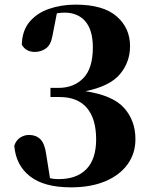

<svg xmlns="http://www.w3.org/2000/svg" viewBox="-20 -784 652 821"><path d="M283.2 17.1Q168.9 17.1 108.4 -30Q47.9 -77.1 41 -161.1Q49.3 -185.1 66.9 -196Q84.5 -207 104 -207Q133.8 -207 152.6 -188.7Q171.4 -170.4 178.2 -120.1L193.8 -22Q208.5 -18.1 231 -18.1Q308.1 -18.1 349.6 -61Q391.1 -104 391.1 -188Q391.1 -276.4 351.3 -322.8Q311.5 -369.1 234.9 -369.1H195.8V-408.2H230Q295.9 -408.2 336.4 -450Q377 -491.7 377 -581.1Q377 -655.3 345 -692.6Q313 -730 255.9 -730Q241.2 -730 223.1 -727.1L204.1 -629.9Q197.3 -591.8 176.3 -576.9Q155.3 -562 128.9 -562Q90.8 -562 73.2 -592.8Q74.7 -652.8 106.4 -690.7Q138.2 -728.5 190.2 -746.3Q242.2 -764.2 303.2 -764.2Q421.4 -764.2 478.8 -714.1Q536.1 -664.1 536.1 -586.9Q536.1 -518.1 492.7 -466.6Q449.2 -415 345.2 -394Q463.4 -376 511.2 -321.8Q559.1 -267.6 559.1 -189Q559.1 -127.9 525.6 -81.5Q492.2 -35.2 430.4 -9Q368.7 17.1 283.2 17.1Z"/></svg>

Font: Source Han Serif TW Heavy
Style: Regular
Weight: 900
Designer: Ryoko NISHIZUKA Ë•øÂ°öÊ∂ºÂ≠ê (kana & ideographs); Frank Grie√ühammer (Latin, Greek & Cyrillic); Wenlong ZHANG Âº†ÊñáÈæô 
Foundry: Adobe
Version: Version 2.003;hotconv 1.1.1;makeotfexe 2.6.0